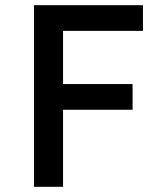

<svg xmlns="http://www.w3.org/2000/svg" viewBox="-20 -720 640 740"><path d="M111 0H223V-297H491V-396H223V-601H531V-700H111Z"/></svg>

Font: CommitMono
Style: 600Regular
Weight: 600
Monospace: yes
Designer: Eigil Nikolajsen
Foundry: Eigil Nikolajsen
Version: Version 1.143